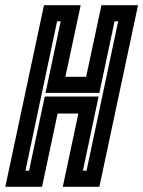

<svg xmlns="http://www.w3.org/2000/svg" viewBox="-40 -720 552 740"><path d="M-19.5 0 129.5 -700H271L212 -424H292L351 -700H492L343 0H202L262 -282.5H182L122 0ZM58 -62H72L132.5 -348H340L279.5 -62H293.5L415.5 -638H401.5L343 -362H135.5L194 -638H180Z"/></svg>

Font: Tourney Condensed Regular
Style: Bold Italic
Weight: 700
Width: 3
Italic angle: -12°
Designer: Tyler Finck
Foundry: Etcetera Type Co
Version: Version 1.010; ttfautohint (v1.8.3)